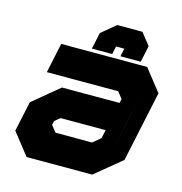

<svg xmlns="http://www.w3.org/2000/svg" viewBox="-103 -784 832 877"><g transform="rotate(15 313.0 -345.0)"><path d="M100.5 0 19.5 -103 50 -245.5 174.5 -348.5H446.5L451 -368L427 -398.5H89.5L119.5 -540H526L607 -437L536 -103L411 0ZM152 -69 101 -132 121 -225 185 -278H503.5L473.5 -137L390.5 -69ZM152 -69H390.5L473.5 -137L530.5 -403L479 -467H166.5H479L530.5 -403L503.5 -278H185L121 -225L101 -132ZM199.5 -141.5H372L409 -172L417.5 -212H204.5L179 -191L175 -172ZM463.5 -689.5 508 -633.5 491.5 -555.5H395.5L403.5 -593.5H364.5L356.5 -555.5H260.5L277 -633.5L344.5 -689.5ZM428.5 -645.5H360.5L319.5 -609.5L317 -596.5L319.5 -609.5L360.5 -645.5H428.5L453.5 -609.5L451 -596.5L453.5 -609.5Z"/></g></svg>

Font: Tourney Thin Black
Style: Italic
Weight: 900
Italic angle: -12°
Version: Version 1.015